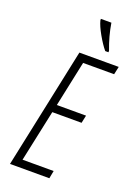

<svg xmlns="http://www.w3.org/2000/svg" viewBox="-172 -1000 761 1068"><g transform="rotate(20 208.0 -465.5)"><path d="M334.5 -771H315.4Q291.5 -799.3 265.1 -845.9Q238.8 -892.6 231.4 -922.9V-931.2H293.5Q305.7 -855 334.5 -780.3ZM183.1 -713.9H416L405.8 -667H222.2L165 -397H337.9L328.1 -351.1H154.8L89.8 -45.9H273.9L265.1 0H32.2Z"/></g></svg>

Font: Open Sans Hebrew Condensed Light
Style: Italic
Weight: 300
Width: 3
Italic angle: -12°
Foundry: Ascender Corporation, Yanek Iontef
Version: Version 2.001;PS 002.001;hotconv 1.0.70;makeotf.lib2.5.58329